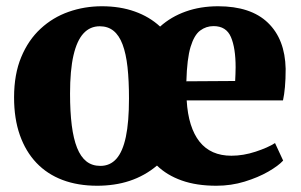

<svg xmlns="http://www.w3.org/2000/svg" viewBox="-20 -583 962 614"><path d="M291 11Q229 11 180 -7.5Q131 -26 96.5 -62.2Q62 -98.5 43.5 -151Q25 -203.5 25 -271.5Q25 -345.5 47.8 -400.2Q70.5 -455 109.8 -491.2Q149 -527.5 199.5 -545.2Q250 -563 306 -563Q364 -563 411 -546.2Q458 -529.5 492 -498Q527 -529.5 574 -546.2Q621 -563 677.5 -563Q782 -563 836.8 -510.2Q891.5 -457.5 893.5 -363Q893.5 -329 891.2 -304.5Q889 -280 885 -262H577Q579.5 -218.5 590 -185.2Q600.5 -152 618.2 -129.8Q636 -107.5 661.5 -96.2Q687 -85 720 -85Q758 -85 797.5 -98Q837 -111 859.5 -125.5L885.5 -69.5Q870.5 -53 838 -34.2Q805.5 -15.5 762.2 -2.2Q719 11 672 11Q608.5 11 561.2 -5.8Q514 -22.5 482 -53.5Q462.5 -37 440.5 -24.8Q418.5 -12.5 394.2 -4.5Q370 3.5 344 7.2Q318 11 291 11ZM204 -283.5Q204 -225.5 209.5 -182.2Q215 -139 226.5 -110.2Q238 -81.5 256.2 -67Q274.5 -52.5 301 -52.5Q332 -52.5 352.2 -75.2Q372.5 -98 382.5 -145.5Q392.5 -193 392.5 -268Q392.5 -325 387.8 -368.2Q383 -411.5 372 -440.8Q361 -470 343 -484.5Q325 -499 299 -499Q268 -499 247 -476.2Q226 -453.5 215 -406Q204 -358.5 204 -283.5ZM576 -323 732 -324Q732.5 -335 733 -346Q733.5 -357 733.5 -368Q733.5 -429.5 718.5 -464.5Q703.5 -499.5 663 -499.5Q639 -499.5 620 -485.2Q601 -471 589.5 -433.2Q578 -395.5 576 -323Z"/></svg>

Font: Merriweather 36pt Black
Style: Regular
Weight: 900
Version: Version 2.100